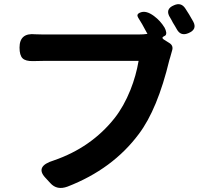

<svg xmlns="http://www.w3.org/2000/svg" viewBox="-20 -868 956 924"><path d="M222 13 198 -13Q147 -68 239 -96Q419 -158 531 -299Q576 -356 608 -436Q635 -504 647 -575H418H190Q156 -575 140 -574Q103 -573 88.5 -587.5Q74 -602 74 -639Q74 -711 150 -703Q164 -702 190 -702H644Q672 -702 690 -705L689 -706Q661 -759 645 -783Q635 -799 653 -807L656 -808Q683 -819 721 -791Q752 -768 772 -735Q778 -724 780 -712Q781 -698 772 -695L770 -694Q755 -687 768 -678L795 -661Q816 -648 808 -624Q805 -614 799 -592Q796 -583 795 -579Q738 -342 648 -223Q522 -54 305 30Q254 49 222 13ZM831 -727Q828 -733 821.5 -743.5Q815 -754 812 -759Q810 -763 806 -770.5Q802 -778 800 -781Q771 -824 818 -843Q852 -858 872 -827Q889 -802 910 -764Q930 -727 888 -709Q850 -692 831 -727Z"/></svg>

Font: GenSenRounded JP B
Style: Regular
Weight: 700
Version: Version 1.501;PS 1;hotconv 16.6.51;makeotf.lib2.5.65220